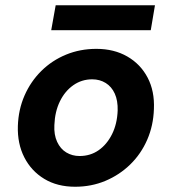

<svg xmlns="http://www.w3.org/2000/svg" viewBox="-20 -699 654 731"><path d="M266 12Q198 12 148.5 -18Q99 -48 72.5 -100Q46 -152 48 -219Q50 -282 73.5 -335.5Q97 -389 137.5 -429Q178 -469 231.5 -491Q285 -513 347 -513Q414 -513 464.5 -484Q515 -455 542 -403.5Q569 -352 566 -284Q564 -221 540.5 -167Q517 -113 476 -73Q435 -33 381.5 -10.5Q328 12 266 12ZM283 -105Q324 -105 355.5 -127Q387 -149 406.5 -188Q426 -227 428 -278Q429 -316 417 -342.5Q405 -369 382.5 -383Q360 -397 331 -397Q291 -397 259 -374.5Q227 -352 208 -313Q189 -274 187 -223Q185 -186 197.5 -159Q210 -132 232.5 -118.5Q255 -105 283 -105ZM175 -584 192 -679H570L554 -584Z"/></svg>

Font: DM Sans 17pt
Style: Bold Italic
Weight: 700
Italic angle: -10°
Version: Version 4.004;gftools[0.9.30]